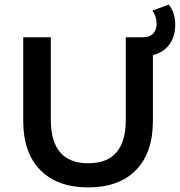

<svg xmlns="http://www.w3.org/2000/svg" viewBox="-20 -806 782 835"><path d="M81 -281V-644H201V-285Q201 -96 364 -96Q527 -96 527 -285V-644H645V-281Q645 -141 571 -66Q497 9 363.5 9Q230 9 155.5 -66Q81 -141 81 -281ZM585 -644H604Q631 -644 646 -660Q661 -676 661 -703Q661 -735 643 -760L714 -786Q742 -751 742 -699Q742 -636 705 -599Q668 -562 604 -562H585Z"/></svg>

Font: Montserrat Ace
Style: Bold
Weight: 600
Designer: Julieta Ulanovsky
Foundry: Julieta Ulanovsky
Version: Version 1